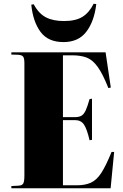

<svg xmlns="http://www.w3.org/2000/svg" viewBox="-20 -1011 663 1031"><path d="M41 0V-12L80 -14Q99 -15 105 -26Q111 -37 111 -69V-672Q111 -697 104.5 -706.5Q98 -716 76 -717L41 -718V-730H547L575 -541L562 -538Q532 -614 504.5 -652Q477 -690 445 -702Q413 -714 367 -714H318V-382H382Q405 -382 418 -390Q431 -398 440.5 -419Q450 -440 461 -479L474 -481V-260L461 -258Q447 -318 431 -342Q415 -366 383 -366H318V-16H392Q437 -16 468 -30Q499 -44 524 -82.5Q549 -121 579 -195H593L574 0ZM321 -785Q238 -785 197.5 -840Q157 -895 148 -986L161 -988Q188 -938 226.5 -918Q265 -898 324 -898Q386 -898 422.5 -920.5Q459 -943 483 -991L497 -989Q486 -896 443.5 -840.5Q401 -785 321 -785Z"/></svg>

Font: Literata 72pt ExtraBold
Style: Regular
Weight: 800
Designer: Latin by Veronika Burian and Jose Scaglione. Greek by Irene Vlachou. Cyrillic by Vera Evstafieva.
Foundry: TypeTogether
Version: Version 3.002